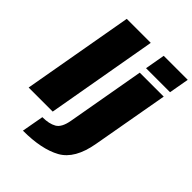

<svg xmlns="http://www.w3.org/2000/svg" viewBox="-287 -916 1278 1278"><g transform="rotate(45 352.0 -277.5)"><path d="M-4.5 0H222L360 -785H134ZM171.5 230Q346.5 230 447.5 174Q548.5 118 578 -52.5L674 -593H448.5L351.5 -43.5Q338.5 31.5 300.5 53.2Q262.5 75 199.5 75ZM482 -785 457 -643.5H683L708 -785Z"/></g></svg>

Font: Anybody Black
Style: Italic
Weight: 900
Italic angle: -10°
Designer: Tyler Finck
Foundry: Etcetera Type Company
Version: Version 1.113;gftools[0.9.25]